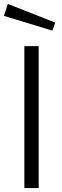

<svg xmlns="http://www.w3.org/2000/svg" viewBox="-23 -958 314 978"><path d="M17 -938 -3 -877 244 -802 258 -843ZM101 -723V0H174V-723Z"/></svg>

Font: United Sans Light
Style: Regular
Weight: 300
Designer: Pablo Impallari, Rodrigo Fuenzalida (Modified by Dan O. Williams)
Version: Version 1.000;PS 001.000;hotconv 1.0.88;makeotf.lib2.5.64775